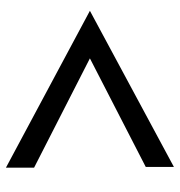

<svg xmlns="http://www.w3.org/2000/svg" viewBox="-0 -590 594 633"><g transform="rotate(90 296.5 -273.0)"><path d="M529.8 -549.8V-457L171.9 -272.9L532.2 -88.9V3.9L15.1 -272.9Z"/></g></svg>

Font: Stilu
Style: Regular
Weight: 400
Designer: Genilson Lima Santos
Foundry: Genilson Lima Santos
Version: Version 1.200;PS 001.200;hotconv 1.0.88;makeotf.lib2.5.64775